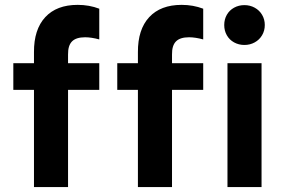

<svg xmlns="http://www.w3.org/2000/svg" viewBox="-20 -761 1143 781"><path d="M34.2 -503.9H118.2V-548.8Q117.7 -641.1 164.1 -691.2Q210.4 -741.2 295.9 -741.2Q342.8 -741.2 383.8 -725.6V-600.6Q351.6 -609.4 326.2 -609.4Q289.6 -609.4 272.9 -592.5Q256.3 -575.7 256.8 -539.1V-503.9H383.8V-395.5H256.8V0H118.2V-395.5H34.2ZM457 -503.9H541V-548.8Q540.5 -641.1 586.9 -691.2Q633.3 -741.2 718.8 -741.2Q765.6 -741.2 806.6 -725.6V-600.6Q774.4 -609.4 749 -609.4Q712.4 -609.4 695.8 -592.5Q679.2 -575.7 679.7 -539.1V-503.9H806.6V-395.5H679.7V0H541V-395.5H457ZM905.3 -503.9H1043.9V0H905.3ZM892.1 -659.2Q892.1 -682.1 902.6 -700.7Q913.1 -719.2 932.1 -729.7Q951.2 -740.2 974.1 -740.2Q997.1 -740.2 1016.1 -729.7Q1035.2 -719.2 1046.1 -700.7Q1057.1 -682.1 1057.1 -659.2Q1057.1 -636.2 1046.1 -617.7Q1035.2 -599.1 1016.1 -588.6Q997.1 -578.1 974.1 -578.1Q951.2 -578.1 932.1 -588.6Q913.1 -599.1 902.6 -617.7Q892.1 -636.2 892.1 -659.2Z"/></svg>

Font: Wanted Sans
Style: Bold
Weight: 700
Designer: Original Design by Kil Hyung-jin and Kang Hanbin, Wanted Lab, Inc; Hangeul from Source Han Sans by Jang Soo-young and Ka
Foundry: Wanted Lab, Inc.
Version: Version 1.000